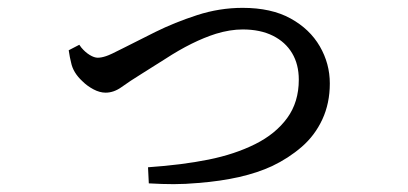

<svg xmlns="http://www.w3.org/2000/svg" viewBox="-20 -474 1040 489"><path d="M187 -353Q197 -341 208.5 -334Q220 -327 229 -327Q238 -327 250 -331Q260 -334 293 -351Q326 -368 375.5 -392.5Q425 -417 482 -435.5Q539 -454 598 -454Q671 -454 720 -427Q769 -400 794.5 -356Q820 -312 820 -261.5Q820 -211 801 -170Q782 -129 748.5 -100Q715 -71 673 -51Q600 -17 485 -8Q452 -5 422.5 -5Q393 -5 359 -7L357 -48Q444 -54 511 -67.5Q578 -81 630 -107Q682 -133 711.5 -173.5Q741 -214 741 -271Q741 -310 724 -338.5Q707 -367 675 -383Q643 -399 598 -399Q566 -399 530 -388Q470 -369 401 -324Q373 -306 341.5 -286.5Q310 -267 290 -252.5Q270 -238 249 -238Q234 -238 218 -246.5Q202 -255 190 -267Q166 -289 161 -315Q158 -326 155 -346L182 -360Z"/></svg>

Font: Early Summer Mincho Screen
Style: Regular
Weight: 400
Designer: GuiWonder
Version: Version 1.002